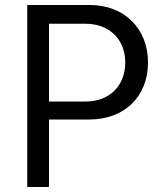

<svg xmlns="http://www.w3.org/2000/svg" viewBox="-20 -748 665 768"><path d="M89 0H176V-270H337C478 -270 572 -362 572 -498C572 -633 478 -728 339 -728H89ZM176 -342V-653H322C418 -653 481 -590 481 -498C481 -405 418 -342 323 -342Z"/></svg>

Font: Wafeq
Style: Regular
Weight: 400
Designer: Rasmus Andersson & Azza Alameddine
Foundry: Google & TypeTogether
Version: Version 3.000;FEAKit 1.0